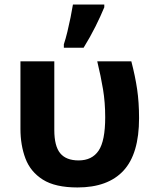

<svg xmlns="http://www.w3.org/2000/svg" viewBox="-20 -816 685 845"><path d="M321 9Q223 9 168.5 -25.5Q114 -60 92 -118.5Q70 -177 70 -249V-546H219V-244Q219 -173 245 -141.5Q271 -110 326 -110Q385 -110 414 -153Q443 -196 443 -300Q443 -365 433.5 -422.5Q424 -480 408 -546H558Q575 -481 583.5 -423.5Q592 -366 592 -296Q592 -139 523.5 -65Q455 9 321 9ZM261 -606V-621Q269 -645 276.5 -676Q284 -707 290.5 -739Q297 -771 301 -796H439V-784Q423 -745 400 -699Q377 -653 348 -606Z"/></svg>

Font: Noto IKEA Arabic
Style: Bold
Weight: 700
Designer: Monotype Design Team
Foundry: Monotype Imaging Inc.
Version: Version 1.200